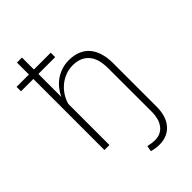

<svg xmlns="http://www.w3.org/2000/svg" viewBox="-283 -850 1164 1164"><g transform="rotate(-45 298.5 -268.5)"><path d="M290 -609.4V-647.5H146V-750H103V-647.5H-2.9V-609.4H103V0H146V-353Q154.3 -383.3 171.6 -409.9Q189 -436.5 212.9 -456.5Q236.8 -476.1 265.9 -487.5Q294.9 -499 326.7 -499.5Q364.3 -500 391.1 -488.5Q418 -477.1 435.5 -455.6Q453.1 -434.6 461.2 -405Q469.2 -375.5 469.7 -339.8L470.2 43.5Q469.7 71.3 462.9 95.5Q456.1 119.6 442.4 137.2Q429.7 154.8 409.4 164.8Q389.2 174.8 362.3 174.8Q348.6 174.8 333 172.6Q317.4 170.4 303.7 167L297.4 204.1Q313.5 208.5 329.3 210.9Q345.2 213.4 362.3 213.4Q399.4 213.4 427.5 200.4Q455.6 187.5 474.1 164.6Q493.2 142.1 502.7 110.8Q512.2 79.6 512.7 43.5V-339.4Q512.2 -384.8 501 -421.6Q489.7 -458.5 467.8 -484.4Q445.8 -510.3 412.4 -524.2Q378.9 -538.1 334.5 -538.1Q301.3 -538.1 272.2 -528.3Q243.2 -518.6 219.2 -502Q195.3 -484.9 177 -462.4Q158.7 -439.9 146 -413.1V-609.4Z"/></g></svg>

Font: Roboto Mono ExtraLight
Style: Regular
Weight: 250
Monospace: yes
Designer: Google
Version: Version 3.000